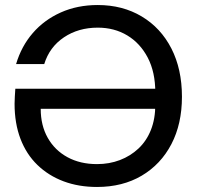

<svg xmlns="http://www.w3.org/2000/svg" viewBox="-20 -732 782 764"><path d="M366 12Q293 12 233 -10.5Q173 -33 129 -75.5Q85 -118 61.5 -179.5Q38 -241 38 -319Q38 -333 39 -348Q40 -363 41 -379H615V-299H142Q142 -233 170 -183.5Q198 -134 248.5 -106.5Q299 -79 366 -79Q415 -79 457 -95Q499 -111 531 -141Q563 -171 580.5 -215Q598 -259 598 -316V-364Q598 -445 568 -502.5Q538 -560 486.5 -591Q435 -622 369 -622Q292 -622 234.5 -583.5Q177 -545 156 -477H44Q65 -548 110.5 -600.5Q156 -653 222 -682.5Q288 -712 369 -712Q468 -712 544 -666.5Q620 -621 662 -539Q704 -457 704 -347Q704 -239 662 -158.5Q620 -78 544 -33Q468 12 366 12Z"/></svg>

Font: DM Sans 36pt Medium
Style: Regular
Weight: 500
Designer: Colophon Foundry, Jonny Pinhorn
Foundry: Colophon Foundry
Version: Version 4.004;gftools[0.9.30]